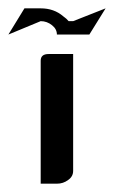

<svg xmlns="http://www.w3.org/2000/svg" viewBox="-50 -442 274 462"><path d="M47.9 0V-295.9Q47.9 -312 66.9 -312H126V-30.8Q126 -17.1 113.8 -8.8Q102.1 0 86.9 0ZM-29.8 -358.9 8.8 -421.9H47.9Q80.1 -421.9 102.1 -402.8Q110.4 -397 115.2 -391.1H126L204.1 -421.9L165 -358.9H86.9Q86.9 -372.1 75.2 -381.3Q63 -391.1 47.9 -391.1Z"/></svg>

Font: Hhenum
Style: Regular
Weight: 400
Designer: T. Christopher White
Version: Version 1.0